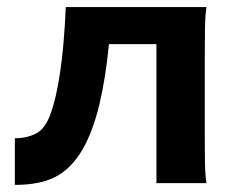

<svg xmlns="http://www.w3.org/2000/svg" viewBox="-20 -518 667 543"><path d="M422.4 -393.1H288.1Q278.8 -296.9 261 -222.4Q243.2 -147.9 214.8 -97.7Q183.6 -43 139.2 -19Q94.7 4.9 22 4.9V-127Q55.7 -127 82 -140.4Q108.4 -153.8 124 -198.7Q139.2 -241.2 150.1 -314Q161.1 -386.7 166 -498H564Q560.5 -477.5 559.8 -439.7Q559.1 -401.9 559.1 -351.6V-146.5Q559.1 -90.3 559.8 -54.7Q560.5 -19 564 0H422.4Z"/></svg>

Font: Andika
Style: Bold
Weight: 700
Designer: Victor Gaultney, Annie Olsen, Julie Remington, Don Collingsworth, Eric Hays, Becca Hirsbrunner
Foundry: SIL International
Version: Version 6.101